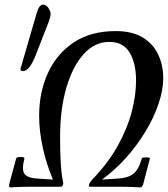

<svg xmlns="http://www.w3.org/2000/svg" viewBox="-20 -811 729 834"><path d="M25 3Q18 3 20 -11L50 -122Q51 -127 60.5 -128.5Q70 -130 78.5 -128.5Q87 -127 86 -122Q73 -73 87 -55Q101 -37 147 -35L210 -31Q181 -99 165.5 -171Q150 -243 150 -308Q150 -410 188 -493.5Q226 -577 300 -626.5Q374 -676 483 -676Q554 -676 599.5 -648.5Q645 -621 667 -574.5Q689 -528 689 -472Q689 -419 668 -358Q647 -297 610 -236.5Q573 -176 525 -123Q477 -70 423 -31L487 -35Q534 -37 558 -55Q582 -73 596 -123Q596 -126 605.5 -127Q615 -128 623.5 -127Q632 -126 631 -122L602 -11Q598 3 589 3Q559 1 532 0.5Q505 0 487 0H370Q366 0 366 -5Q367 -16 380 -30Q451 -104 492.5 -179.5Q534 -255 552.5 -326.5Q571 -398 571 -461Q571 -535 543.5 -582Q516 -629 455 -629Q391 -629 343 -575.5Q295 -522 268 -429Q241 -336 241 -216Q241 -156 243.5 -109Q246 -62 252 -31Q253 -25 254 -21Q255 -17 255 -13Q254 -8 251 -4Q248 0 245 0H128Q110 0 83 0.5Q56 1 25 3ZM79 -502Q69 -502 69 -510Q69 -514 71 -519L139 -753Q150 -791 167 -791Q181 -791 190.5 -776Q200 -761 200 -749Q200 -744 195.5 -728.5Q191 -713 179 -684L135 -571Q108 -502 79 -502Z"/></svg>

Font: Junicode Two Beta Condensed Medium
Style: Italic
Weight: 500
Width: 3
Italic angle: -9°
Version: Version 1.053; ttfautohint (v1.8.4)